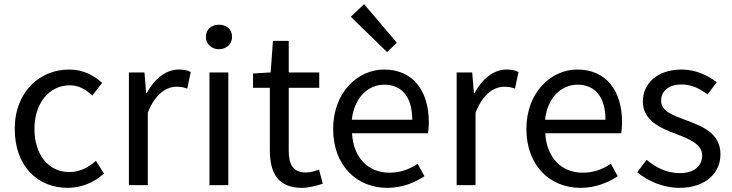

<svg xmlns="http://www.w3.org/2000/svg" viewBox="-20 -892 3527 925"><path d="M306 13C371 13 433 -12 481 -56L442 -117C408 -86 364 -63 314 -63C214 -63 146 -146 146 -271C146 -396 218 -481 316 -481C360 -481 393 -461 425 -432L472 -493C433 -527 384 -557 313 -557C174 -557 51 -452 51 -271C51 -91 162 13 306 13Z M601 0H692V-349C728 -442 784 -474 829 -474C851 -474 864 -472 882 -465L899 -545C882 -554 865 -557 841 -557C780 -557 725 -513 687 -444H684L676 -543H601Z M989 0H1080V-543H989ZM1035 -655C1071 -655 1098 -680 1098 -714C1098 -751 1071 -773 1035 -773C999 -773 972 -751 972 -714C972 -680 999 -655 1035 -655Z M1435 13C1468 13 1504 3 1535 -7L1517 -75C1499 -68 1474 -61 1455 -61C1392 -61 1371 -99 1371 -166V-469H1518V-543H1371V-695H1295L1284 -543L1199 -538V-469H1280V-168C1280 -59 1319 13 1435 13Z M1845 13C1919 13 1977 -12 2025 -43L1992 -103C1952 -76 1909 -60 1856 -60C1753 -60 1682 -134 1676 -250H2042C2044 -263 2046 -282 2046 -302C2046 -457 1968 -557 1830 -557C1704 -557 1585 -447 1585 -271C1585 -92 1701 13 1845 13ZM1675 -315C1686 -422 1754 -484 1831 -484C1916 -484 1966 -425 1966 -315ZM1845 -641 1892 -686 1734 -872 1670 -811Z M2180 0H2271V-349C2307 -442 2363 -474 2408 -474C2430 -474 2443 -472 2461 -465L2478 -545C2461 -554 2444 -557 2420 -557C2359 -557 2304 -513 2266 -444H2263L2255 -543H2180Z M2776 13C2850 13 2908 -12 2956 -43L2923 -103C2883 -76 2840 -60 2787 -60C2684 -60 2613 -134 2607 -250H2973C2975 -263 2977 -282 2977 -302C2977 -457 2899 -557 2761 -557C2635 -557 2516 -447 2516 -271C2516 -92 2632 13 2776 13ZM2606 -315C2617 -422 2685 -484 2762 -484C2847 -484 2897 -425 2897 -315Z M3253 13C3381 13 3451 -60 3451 -148C3451 -251 3364 -283 3285 -313C3224 -336 3165 -355 3165 -407C3165 -449 3196 -485 3264 -485C3313 -485 3351 -465 3389 -437L3433 -496C3390 -529 3331 -557 3264 -557C3146 -557 3077 -489 3077 -403C3077 -311 3163 -274 3239 -246C3299 -223 3363 -198 3363 -143C3363 -96 3328 -58 3256 -58C3191 -58 3142 -84 3095 -122L3050 -62C3102 -19 3176 13 3253 13Z"/></svg>

Font: Noto Sans CJK SC Regular
Style: Regular
Weight: 400
Designer: Ryoko NISHIZUKA (kana & ideographs); Paul D. Hunt (Latin, Greek & Cyrillic); Wenlong ZHANG (bopomofo); Sandoll Communica
Foundry: Adobe Systems Incorporated
Version: Version 1.004;PS 1.004;hotconv 1.0.82;makeotf.lib2.5.63406